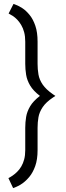

<svg xmlns="http://www.w3.org/2000/svg" viewBox="-20 -843 336 981"><path d="M49 -823 24 -774Q34 -769 45.5 -761.5Q57 -754 68 -742.5Q79 -731 88.5 -715Q98 -699 103.5 -678Q109 -657 109 -630V-517Q109 -489 113.5 -461Q118 -433 134 -406Q150 -379 184 -353Q150 -327 134 -300Q118 -273 113.5 -245.5Q109 -218 109 -190V-76Q109 -49 103.5 -28.5Q98 -8 88.5 8Q79 24 67 35.5Q55 47 44 54.5Q33 62 23 67L47 118Q49 117 62.5 112Q76 107 94 94.5Q112 82 130 60.5Q148 39 160 5.5Q172 -28 172 -76V-190Q172 -218 176.5 -244Q181 -270 198 -295.5Q215 -321 251 -345L263 -353L251 -361Q215 -386 198 -411Q181 -436 176.5 -462.5Q172 -489 172 -517V-630Q172 -678 160.5 -711.5Q149 -745 131 -767Q113 -789 94.5 -801Q76 -813 63 -817.5Q50 -822 49 -823Z"/></svg>

Font: AdventPro_ExpandedRegular
Style: ExpandedRegular
Weight: 400
Width: 7
Designer: VivaRado, Andreas Kalpakidis
Foundry: VivaRado, Andreas Kalpakidis
Version: Version 3.000